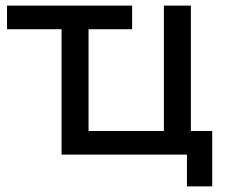

<svg xmlns="http://www.w3.org/2000/svg" viewBox="-20 -550 811 683"><path d="M735 -84V113H645V0H199V-446H5V-530H450V-446H295V-84H563V-530H659V-84Z"/></svg>

Font: APTA Sans Medium
Style: Bold
Weight: 500
Version: Version 7.200